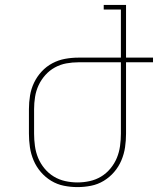

<svg xmlns="http://www.w3.org/2000/svg" viewBox="-20 -755 644 783"><path d="M296 8Q268 8 240.5 2.5Q213 -3 189 -17.5Q165 -32 146.5 -53.5Q128 -75 117 -101Q106 -127 102 -154.5Q98 -182 98 -210V-310Q98 -338 102.5 -365.5Q107 -393 119 -418Q131 -443 150 -463.5Q169 -484 193.5 -497Q218 -510 245 -515Q272 -520 300 -520H473V-716H403V-735H494V-520H604V-501H494V-210Q494 -182 490 -154.5Q486 -127 475 -101Q464 -75 445.5 -53.5Q427 -32 403 -17.5Q379 -3 351.5 2.5Q324 8 296 8ZM296 -11Q321 -11 346 -16.5Q371 -22 392.5 -35Q414 -48 430.5 -68Q447 -88 456.5 -111Q466 -134 469.5 -159.5Q473 -185 473 -210V-501H300Q275 -501 250.5 -496.5Q226 -492 204 -480Q182 -468 165 -449Q148 -430 137.5 -407.5Q127 -385 123 -360Q119 -335 119 -310V-210Q119 -185 122.5 -159.5Q126 -134 135.5 -111Q145 -88 161.5 -68Q178 -48 199.5 -35Q221 -22 246 -16.5Q271 -11 296 -11Z"/></svg>

Font: Iosevka HT Thin Extended
Style: Regular
Weight: 100
Width: 7
Monospace: yes
Designer: Belleve Invis
Foundry: Belleve Invis
Version: Version 32.3.0; ttfautohint (v1.8.4)